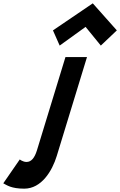

<svg xmlns="http://www.w3.org/2000/svg" viewBox="-67 -855 720 1150"><path d="M250.2 -673 290.4 -582 445.6 -694 536.9 -582 632.8 -673 488.7 -835ZM325 -513H454L273 79C245.2 170 181 275 78.2 275C-0.1 275 -25.7 254 -47.3 243L51.4 100C51.4 100 69.8 115 91.8 115C119.1 115 139.7 93 154.4 45Z"/></svg>

Font: Hussar
Style: BdSuprConOblThree
Weight: 700
Foundry: Cannot Into Space Fonts
Version: Version 2.00